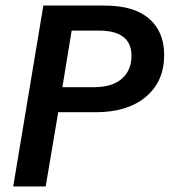

<svg xmlns="http://www.w3.org/2000/svg" viewBox="-20 -670 610 690"><path d="M27.5 0 135.8 -650H355.8Q461.7 -650 515.8 -602.9Q570 -555.8 570 -472.5Q570 -377.5 504.2 -322.1Q438.3 -266.7 324.2 -266.7H189.2L144.2 0ZM204.2 -356.7H317.5Q383.3 -356.7 417.9 -387.1Q452.5 -417.5 452.5 -469.2Q452.5 -560 335.8 -560H237.5Z"/></svg>

Font: Familjen Grotesk Medium
Style: Italic
Weight: 500
Italic angle: -9.46201°
Designer: Anders Wikstroem, Jonas Baeckman, Matilda Gysing, Kristian Moeller
Foundry: Familjen STHLM AB
Version: Version 2.002; ttfautohint (v1.8.4.7-5d5b)